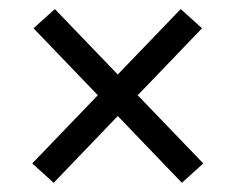

<svg xmlns="http://www.w3.org/2000/svg" viewBox="-20 -522 520 424"><path d="M428.9 -161.1 381.7 -118.3 54 -459.6 101.1 -502ZM51.2 -161.1 379.1 -502 426.2 -459.6 98.5 -118.3Z"/></svg>

Font: Anek Bangla Medium
Style: Regular
Weight: 500
Designer: Sulekha Rajkumar (Bangla), Yesha Goshar (Latin)
Foundry: Ek Type
Version: Version 1.003